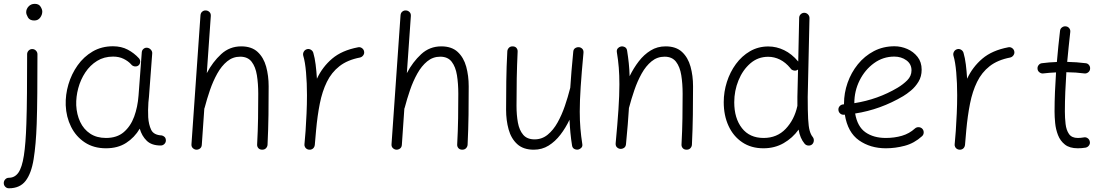

<svg xmlns="http://www.w3.org/2000/svg" viewBox="-54 -759 5802 1008"><path d="M115.2 -501.5Q126.5 -501.5 134.5 -493.4Q142.6 -485.4 142.6 -474.1Q142.6 -361.8 141.8 -271Q141.1 -180.2 138.7 -108.9Q134.8 1 122.6 76.4Q110.4 151.9 80.3 190.7Q50.3 229.5 -7.3 229.5Q-18.6 229.5 -26.4 221.4Q-34.2 213.4 -34.2 202.1Q-34.2 190.9 -26.4 182.6Q-18.6 174.3 -7.3 174.3Q23.4 174.3 42.5 147.5Q61.5 120.6 71.3 58.1Q81.1 -4.4 84.5 -111.3Q86.9 -182.1 87.6 -272Q88.4 -361.8 88.4 -474.1Q88.4 -485.4 96.2 -493.4Q104 -501.5 115.2 -501.5ZM83.5 -694.8Q83.5 -711.9 96.2 -725.3Q108.9 -738.8 128.4 -738.8Q149.9 -738.8 158.9 -724.1Q168 -709.5 168 -698.2Q168 -681.6 157 -666.5Q146 -651.4 126 -651.4Q102.1 -651.4 92.8 -667.5Q83.5 -683.6 83.5 -694.8Z M502.4 -34.7Q560.1 -34.7 595.9 -65.4Q631.8 -96.2 650.4 -146.7Q668.9 -197.3 673.3 -257.3L690.4 -484.9Q691.4 -496.1 700 -502.9Q708.5 -509.8 719.2 -508.3Q730.5 -506.8 738.3 -497.8Q746.1 -488.8 745.1 -478L728 -250Q727.1 -235.4 725.1 -221.2Q723.6 -201.7 723.4 -181.4Q723.1 -161.1 724.1 -143.1Q726.6 -105 739.7 -77.4Q752.9 -49.8 795.9 -47.9Q803.7 -45.9 810.1 -40Q816.4 -34.2 816.9 -22Q816.9 -10.7 808.8 -2.9Q800.8 4.9 789.6 4.9Q741.7 4.9 716.1 -20.3Q690.4 -45.4 679.7 -83.5Q652.3 -37.1 608.4 -8.8Q564.5 19.5 502.4 19.5Q438 19.5 391.4 -11.2Q344.7 -42 319.1 -93.5Q293.5 -145 291 -206.5Q289.1 -261.2 305.2 -315.9Q321.3 -370.6 353.5 -416Q385.7 -461.4 432.6 -488.8Q479.5 -516.1 539.1 -516.1Q583 -516.1 616.7 -498.3Q650.4 -480.5 675.8 -452.6Q683.1 -443.8 681.9 -432.6Q680.7 -421.4 672.4 -415Q663.6 -408.7 652.1 -410.6Q640.6 -412.6 633.8 -421.9Q618.7 -438.5 594.7 -450.2Q570.8 -461.9 539.6 -461.9Q492.2 -461.9 455.6 -439.2Q418.9 -416.5 394 -378.9Q369.1 -341.3 356.9 -296.1Q344.7 -251 346.2 -206.1Q348.6 -158.2 366.9 -119.1Q385.3 -80.1 419.4 -57.4Q453.6 -34.7 502.4 -34.7Z M976.1 26.9Q965.8 25.9 958 18.3Q950.2 10.7 951.2 -2L998.5 -678.7Q999.5 -691.4 1008.1 -698.2Q1016.6 -705.1 1027.3 -704.1Q1037.6 -703.6 1045.7 -695.8Q1053.7 -688 1052.7 -674.8L1031.7 -375Q1062.5 -433.6 1106.9 -474.6Q1151.4 -515.6 1212.4 -515.6Q1267.1 -515.6 1298.6 -486.3Q1330.1 -457 1343.3 -409.2Q1356.4 -361.3 1356.4 -306.2Q1356.4 -231 1355.5 -156Q1354.5 -81.1 1350.6 0.5Q1350.1 10.7 1342.8 18.8Q1335.4 26.9 1322.8 26.9Q1309.6 26.9 1302.5 18.8Q1295.4 10.7 1295.9 0Q1299.8 -73.7 1300.8 -137.7Q1301.8 -201.7 1301.8 -266.6Q1301.8 -319.8 1294.7 -364Q1287.6 -408.2 1267.1 -434.8Q1246.6 -461.4 1207 -461.4Q1168.5 -461.4 1138.7 -437Q1108.9 -412.6 1086.7 -372.8Q1064.5 -333 1048.3 -285.9Q1032.2 -238.8 1020.5 -193.8Q1020 -190.9 1018.6 -188.5L1005.4 2Q1004.4 14.6 995.6 21Q986.8 27.3 976.1 26.9Z M1568.4 26.9Q1564.9 26.4 1562 25.4Q1561.5 25.4 1561 24.9Q1561 24.9 1560.5 24.9Q1547.9 19.5 1544.9 6.3Q1544.9 5.9 1544.4 4.9Q1544.4 4.9 1544.4 4.4Q1543.9 1 1544.4 -2.9Q1544.4 -4.9 1544.9 -7.3Q1546.4 -23.4 1547.6 -39.6Q1548.8 -55.7 1550.3 -71.8Q1553.2 -115.2 1555.4 -163.6Q1557.6 -211.9 1557.6 -259.8Q1557.6 -322.8 1552.7 -378.7Q1547.9 -434.6 1538.1 -466.3Q1535.2 -477.1 1540.5 -487.1Q1545.9 -497.1 1556.6 -500.5Q1567.4 -503.9 1577.4 -498.3Q1587.4 -492.7 1590.8 -481.9Q1598.6 -455.6 1603 -420.7Q1607.4 -385.7 1609.9 -345.7Q1638.7 -407.7 1689.9 -451.2Q1741.2 -494.6 1825.7 -510.7Q1836.4 -513.2 1845.9 -506.6Q1855.5 -500 1857.4 -489.3Q1859.9 -478.5 1853.3 -469Q1846.7 -459.5 1835.9 -457Q1770 -444.3 1728.3 -411.6Q1686.5 -378.9 1662.1 -329.1Q1637.7 -279.3 1625 -215.1Q1612.3 -150.9 1605.5 -75.7Q1602.5 -33.7 1598.6 2.9Q1598.1 6.3 1596.7 9.8Q1596.7 9.8 1596.7 9.8Q1596.7 10.7 1596.2 11.2Q1590.8 23.4 1577.6 26.4Q1577.1 26.4 1576.2 26.4Q1576.2 26.4 1576.2 26.9Q1572.3 27.3 1568.4 26.9Z M2026.4 26.9Q2016.1 25.9 2008.3 18.3Q2000.5 10.7 2001.5 -2L2048.8 -678.7Q2049.8 -691.4 2058.3 -698.2Q2066.9 -705.1 2077.6 -704.1Q2087.9 -703.6 2095.9 -695.8Q2104 -688 2103 -674.8L2082 -375Q2112.8 -433.6 2157.2 -474.6Q2201.7 -515.6 2262.7 -515.6Q2317.4 -515.6 2348.9 -486.3Q2380.4 -457 2393.6 -409.2Q2406.7 -361.3 2406.7 -306.2Q2406.7 -231 2405.8 -156Q2404.8 -81.1 2400.9 0.5Q2400.4 10.7 2393.1 18.8Q2385.7 26.9 2373 26.9Q2359.9 26.9 2352.8 18.8Q2345.7 10.7 2346.2 0Q2350.1 -73.7 2351.1 -137.7Q2352.1 -201.7 2352.1 -266.6Q2352.1 -319.8 2345 -364Q2337.9 -408.2 2317.4 -434.8Q2296.9 -461.4 2257.3 -461.4Q2218.8 -461.4 2189 -437Q2159.2 -412.6 2137 -372.8Q2114.7 -333 2098.6 -285.9Q2082.5 -238.8 2070.8 -193.8Q2070.3 -190.9 2068.8 -188.5L2055.7 2Q2054.7 14.6 2045.9 21Q2037.1 27.3 2026.4 26.9Z M3009.3 -481.9Q2999.5 -377.4 2994.6 -303.5Q2989.7 -229.5 2989.7 -172.9Q2989.7 -125 2993.2 -84.7Q2996.6 -44.4 3002.9 -3.9Q3005.4 8.3 2998.8 15.9Q2992.2 23.4 2982.9 25.9Q2972.2 28.3 2961.7 23.2Q2951.2 18.1 2949.2 4.4Q2943.8 -28.8 2940.7 -61.8Q2937.5 -94.7 2936 -130.4Q2915.5 -87.4 2888.2 -51.8Q2860.8 -16.1 2826.2 5.4Q2791.5 26.9 2748.5 26.9Q2693.4 26.9 2661.4 -2.4Q2629.4 -31.7 2616.2 -79.6Q2603 -127.4 2603 -182.6Q2603 -258.3 2604 -333Q2605 -407.7 2609.4 -489.3Q2609.9 -499.5 2617.2 -507.6Q2624.5 -515.6 2636.7 -515.6Q2650.4 -515.6 2657.2 -507.6Q2664.1 -499.5 2663.6 -488.3Q2660.2 -415 2658.9 -348.6Q2657.7 -282.2 2657.7 -203.6Q2657.7 -155.3 2665 -115.2Q2672.4 -75.2 2692.9 -51.3Q2713.4 -27.3 2752.4 -27.3Q2791.5 -27.3 2821.3 -51.8Q2851.1 -76.2 2873.3 -116Q2895.5 -155.8 2911.6 -202.9Q2927.7 -250 2939 -294.9Q2939.5 -296.9 2939.9 -298.3Q2942.4 -338.4 2946.3 -385.3Q2950.2 -432.1 2955.6 -487.3Q2956.5 -500.5 2965.8 -506.3Q2975.1 -512.2 2985.8 -511.2Q2995.6 -510.3 3002.9 -502.9Q3010.3 -495.6 3009.3 -481.9Z M3178.2 -6.8Q3188 -111.3 3192.9 -185.1Q3197.8 -258.8 3197.8 -315.9Q3197.8 -363.8 3194.6 -403.8Q3191.4 -443.8 3184.6 -484.4Q3182.6 -497.1 3189 -504.6Q3195.3 -512.2 3204.6 -514.6Q3215.3 -517.1 3225.8 -512Q3236.3 -506.8 3238.3 -493.2Q3243.7 -460 3247.1 -427.2Q3250.5 -394.5 3251.5 -358.9Q3272.5 -401.9 3299.8 -437.3Q3327.1 -472.7 3362.1 -494.1Q3397 -515.6 3440.4 -515.6Q3495.1 -515.6 3526.6 -486.3Q3558.1 -457 3571.3 -409.2Q3584.5 -361.3 3584.5 -306.2Q3584.5 -231 3583.5 -156Q3582.5 -81.1 3578.6 0.5Q3578.1 10.7 3570.8 18.8Q3563.5 26.9 3550.8 26.9Q3537.6 26.9 3530.5 18.8Q3523.4 10.7 3523.9 0Q3527.8 -73.7 3528.8 -137.7Q3529.8 -201.7 3529.8 -266.6Q3529.8 -319.8 3522.7 -364Q3515.6 -408.2 3495.1 -434.8Q3474.6 -461.4 3435.1 -461.4Q3396.5 -461.4 3366.7 -437Q3336.9 -412.6 3314.7 -372.8Q3292.5 -333 3276.4 -285.9Q3260.3 -238.8 3248.5 -193.8L3248 -192.4Q3245.6 -151.9 3241.7 -104.7Q3237.8 -57.6 3232.4 -1.5Q3231 11.7 3221.7 17.6Q3212.4 23.4 3202.1 22.5Q3192.4 21.5 3184.8 14.2Q3177.2 6.8 3178.2 -6.8Z M3979.5 -515.1Q4022.5 -515.1 4062.7 -495.6Q4103 -476.1 4136.7 -436L4141.6 -665Q4141.6 -676.3 4149.7 -684.1Q4157.7 -691.9 4168.9 -691.9Q4180.2 -691.4 4188 -683.3Q4195.8 -675.3 4195.8 -664.1L4186.5 -249.5Q4186.5 -176.3 4188.7 -135Q4190.9 -93.8 4196.8 -73Q4202.6 -52.2 4212.9 -39.6Q4219.7 -30.8 4218.5 -19.3Q4217.3 -7.8 4209 -0.5Q4200.2 6.3 4188.7 5.1Q4177.2 3.9 4169.9 -4.9Q4146 -33.7 4138.7 -78.6Q4107.4 -34.7 4060.3 -7.6Q4013.2 19.5 3954.1 19.5Q3889.6 19.5 3842.8 -12Q3795.9 -43.5 3770.8 -98.1Q3745.6 -152.8 3745.6 -222.7Q3745.6 -276.9 3762.2 -328.9Q3778.8 -380.9 3809.6 -422.9Q3840.3 -464.8 3883.5 -490Q3926.8 -515.1 3979.5 -515.1ZM3800.8 -222.2Q3800.8 -138.2 3841.1 -86.4Q3881.3 -34.7 3955.1 -34.7Q4025.4 -34.7 4070.8 -82.5Q4116.2 -130.4 4131.8 -201.2L4132.3 -203.1Q4132.3 -213.4 4132.3 -225.3Q4132.3 -237.3 4132.3 -250L4135.7 -394Q4134.3 -393.1 4132.8 -392.1Q4123.5 -386.2 4112.1 -389.2Q4100.6 -392.1 4095.2 -401.4Q4070.3 -431.6 4040.5 -446.3Q4010.7 -460.9 3979 -460.9Q3925.3 -460.9 3885.3 -426.3Q3845.2 -391.6 3823 -336.9Q3800.8 -282.2 3800.8 -222.2Z M4786.6 -43.9Q4745.6 -6.8 4696 6.3Q4646.5 19.5 4596.7 19.5Q4515.6 19.5 4456.1 -22Q4396.5 -63.5 4381.3 -157.2Q4378.9 -156.7 4376.5 -156.7Q4365.2 -155.8 4356.9 -163.1Q4348.6 -170.4 4347.7 -181.6Q4346.7 -192.9 4354 -201.4Q4361.3 -210 4372.6 -210.9Q4375 -210.9 4377 -211.4Q4377 -212.9 4377 -214.8Q4377 -270.5 4395.8 -324.2Q4414.6 -377.9 4449.7 -421.4Q4484.9 -464.8 4533.7 -490.5Q4582.5 -516.1 4642.1 -516.1Q4676.3 -516.1 4709 -502Q4741.7 -487.8 4763.2 -460.4Q4784.7 -433.1 4784.7 -393.1Q4784.7 -357.4 4768.1 -330.1Q4751.5 -302.7 4728.8 -283.9Q4706.1 -265.1 4688 -254.4Q4568.4 -183.6 4435.5 -163.1Q4447.3 -94.2 4489.7 -64.5Q4532.2 -34.7 4596.7 -34.7Q4641.6 -34.7 4680.9 -46.1Q4720.2 -57.6 4749.5 -84.5Q4757.8 -91.8 4769.3 -91.3Q4780.8 -90.8 4788.6 -82.5Q4795.9 -74.2 4795.4 -62.7Q4794.9 -51.3 4786.6 -43.9ZM4641.1 -461.9Q4582 -461.9 4534.4 -427.2Q4486.8 -392.6 4459 -336.9Q4431.2 -281.2 4431.2 -217.3Q4554.7 -236.8 4658.2 -298.3Q4687 -315.4 4709.2 -337.6Q4731.4 -359.9 4731.4 -389.6Q4731.4 -422.9 4704.6 -442.4Q4677.7 -461.9 4641.1 -461.9Z M4981.9 26.9Q4978.5 26.4 4975.6 25.4Q4975.1 25.4 4974.6 24.9Q4974.6 24.9 4974.1 24.9Q4961.4 19.5 4958.5 6.3Q4958.5 5.9 4958 4.9Q4958 4.9 4958 4.4Q4957.5 1 4958 -2.9Q4958 -4.9 4958.5 -7.3Q4960 -23.4 4961.2 -39.6Q4962.4 -55.7 4963.9 -71.8Q4966.8 -115.2 4969 -163.6Q4971.2 -211.9 4971.2 -259.8Q4971.2 -322.8 4966.3 -378.7Q4961.4 -434.6 4951.7 -466.3Q4948.7 -477.1 4954.1 -487.1Q4959.5 -497.1 4970.2 -500.5Q4981 -503.9 4991 -498.3Q5001 -492.7 5004.4 -481.9Q5012.2 -455.6 5016.6 -420.7Q5021 -385.7 5023.4 -345.7Q5052.2 -407.7 5103.5 -451.2Q5154.8 -494.6 5239.3 -510.7Q5250 -513.2 5259.5 -506.6Q5269 -500 5271 -489.3Q5273.4 -478.5 5266.8 -469Q5260.3 -459.5 5249.5 -457Q5183.6 -444.3 5141.8 -411.6Q5100.1 -378.9 5075.7 -329.1Q5051.3 -279.3 5038.6 -215.1Q5025.9 -150.9 5019 -75.7Q5016.1 -33.7 5012.2 2.9Q5011.7 6.3 5010.3 9.8Q5010.3 9.8 5010.3 9.8Q5010.3 10.7 5009.8 11.2Q5004.4 23.4 4991.2 26.4Q4990.7 26.4 4989.7 26.4Q4989.7 26.4 4989.7 26.9Q4985.8 27.3 4981.9 26.9Z M5668.9 -397Q5668 -386.2 5658.9 -379.2Q5649.9 -372.1 5638.7 -373.5Q5595.7 -379.4 5544.4 -379.9Q5541 -328.6 5538.8 -277.1Q5536.6 -225.6 5536.6 -173.3Q5536.6 -140.1 5540.3 -108.2Q5543.9 -76.2 5558.3 -55.4Q5572.8 -34.7 5604.5 -34.7Q5619.1 -34.7 5635.7 -37.6Q5647 -40 5656.2 -33.4Q5665.5 -26.9 5667.5 -15.6Q5669.9 -4.9 5663.3 4.4Q5656.7 13.7 5645.5 16.1Q5625 19.5 5604.5 19.5Q5561.5 19.5 5536.9 0Q5512.2 -19.5 5500.5 -49.8Q5488.8 -80.1 5485.6 -113Q5482.4 -146 5482.4 -173.3Q5482.4 -225.6 5484.6 -276.9Q5486.8 -328.1 5490.2 -378.9Q5455.6 -377.4 5423.3 -373.5Q5412.6 -372.1 5403.3 -379.2Q5394 -386.2 5393.1 -397Q5391.6 -408.2 5398.7 -417.2Q5405.8 -426.3 5416.5 -427.2Q5453.6 -432.1 5494.6 -433.6Q5498 -474.6 5502.2 -515.4Q5506.3 -556.2 5511.2 -597.2Q5512.2 -608.4 5521.5 -615.2Q5530.8 -622.1 5541.5 -620.6Q5552.7 -619.6 5559.6 -610.8Q5566.4 -602.1 5564.9 -590.8Q5560.5 -551.3 5556.4 -512.2Q5552.2 -473.1 5548.8 -434.1Q5573.7 -433.6 5597.9 -431.9Q5622.1 -430.2 5645.5 -427.2Q5656.7 -426.3 5663.6 -417.2Q5670.4 -408.2 5668.9 -397Z"/></svg>

Font: Mikhak-DS1-FD Light
Style: Regular
Weight: 300
Designer: Amin Abedi
Version: Version 3.2